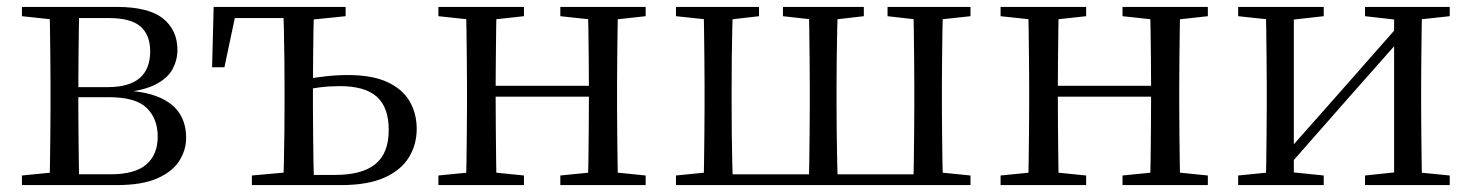

<svg xmlns="http://www.w3.org/2000/svg" viewBox="-20 -536 4263 556"><path d="M43.5 0V-27.8L152.7 -38.6L166.2 -31.3H300.6Q370.8 -31.3 403.7 -59.7Q436.7 -88.1 436.7 -140.4Q436.7 -192.3 404.8 -223.4Q373 -254.6 294.6 -254.6H166.2V-283.7H292Q414.9 -283.7 414.9 -387.5Q414.9 -434.3 387.2 -459Q359.4 -483.7 295 -483.7H166.2L152.7 -477.4L43.5 -489.1V-516H317.6Q410.5 -516 452.2 -482.3Q493.8 -448.6 493.8 -391.7Q493.8 -362.3 479.7 -335.8Q465.5 -309.3 430.1 -291.2Q394.7 -273.1 330.5 -267.5L333.1 -274.5Q400.6 -271.7 441.4 -254Q482.1 -236.3 500.6 -206.6Q519 -177 519 -136.9Q519 -101.9 499.6 -70.8Q480.2 -39.6 436.2 -19.8Q392.2 0 317.6 0ZM123.1 0Q124.3 -24.4 124.8 -65.3Q125.3 -106.3 125.8 -150.3Q126.3 -194.3 126.3 -228.5V-288.3Q126.3 -321.7 125.8 -365.7Q125.3 -409.7 124.8 -450.7Q124.3 -491.8 123.1 -516H209.8Q208.8 -491.8 208.3 -450.2Q207.8 -408.7 207.3 -361.2Q206.8 -313.7 206.8 -272V-228.5Q206.8 -194.3 207.3 -150.3Q207.8 -106.3 208.3 -65.3Q208.8 -24.4 209.8 0Z M845.5 0V-29.4H949.2Q1028.4 -29.4 1067 -60.8Q1105.7 -92.3 1105.7 -159.7Q1105.7 -224.7 1071.5 -255.6Q1037.4 -286.6 964.6 -286.6Q935.2 -286.6 907.3 -283.2Q879.5 -279.8 851.3 -273.8V-304.8Q885 -310.5 919.2 -314.6Q953.3 -318.7 987.2 -318.7Q1057.8 -318.7 1101.6 -298.4Q1145.5 -278.1 1166.1 -242.8Q1186.7 -207.5 1186.7 -162.8Q1186.7 -117.1 1164.1 -80.3Q1141.5 -43.4 1093.3 -21.7Q1045.1 0 967 0ZM800.2 0Q801.2 -24.4 802.1 -65.3Q803 -106.3 803.5 -150.3Q804 -194.3 804 -228.5V-288.3Q804 -321.7 803.5 -365.7Q803 -409.7 802.1 -450.7Q801.2 -491.8 800.2 -516H889.4Q888.4 -491.8 887.8 -450.7Q887.2 -409.7 886.7 -365.7Q886.2 -321.7 886.2 -288.3V-228.5Q886.2 -194.3 886.7 -150.3Q887.2 -106.3 887.8 -65.3Q888.4 -24.4 889.4 0ZM594.2 -341.2 598.7 -516H845.9V-483.7H625.6L666.2 -513.4L629.9 -341.2ZM709.4 0V-27.8L829.4 -38.6H845.5V0ZM845.9 -477.4V-516H980.9V-489.1L865.8 -477.4Z M1329.1 0Q1330.3 -24.4 1330.8 -65.4Q1331.3 -106.3 1331.8 -150.3Q1332.3 -194.3 1332.3 -228.5V-288.3Q1332.3 -321.7 1331.8 -365.7Q1331.3 -409.8 1330.8 -450.8Q1330.3 -491.8 1329.1 -516H1418.3Q1417.3 -491.7 1416.8 -450.1Q1416.3 -408.6 1415.8 -363Q1415.3 -317.5 1415.3 -279.8V-260.2Q1415.3 -210.2 1415.8 -159.3Q1416.3 -108.5 1416.8 -66.4Q1417.3 -24.3 1418.3 0ZM1681.4 0Q1683.4 -24.3 1683.9 -66.4Q1684.4 -108.5 1684.9 -159.3Q1685.4 -210.2 1685.4 -260.2V-279.8Q1685.4 -317.4 1684.9 -363.1Q1684.4 -408.7 1683.9 -450.2Q1683.4 -491.7 1681.4 -516H1769.9Q1768.9 -491.7 1768.4 -450.7Q1767.9 -409.7 1767.4 -365.7Q1766.9 -321.7 1766.9 -288.3V-228.5Q1766.9 -194.3 1767.4 -150.3Q1767.9 -106.3 1768.4 -65.4Q1768.9 -24.4 1769.9 0ZM1249.5 0V-27.8L1358.7 -38.6H1390.7L1497.3 -27.8V0ZM1249.5 -489.1V-516H1497.3V-489.1L1390.7 -477.4H1358.7ZM1602.6 0V-27.8L1710.8 -38.6H1743.8L1849.7 -27.8V0ZM1602.6 -489.1V-516H1849.7V-489.1L1743.8 -477.4H1710.8ZM1373 -256V-287.5H1725.9V-256Z M2017.1 0Q2018.3 -24.4 2018.8 -65.4Q2019.3 -106.3 2019.8 -150.3Q2020.3 -194.3 2020.3 -228.5V-288.3Q2020.3 -321.7 2019.8 -365.7Q2019.3 -409.8 2018.8 -450.8Q2018.3 -491.8 2017.1 -516H2102.4Q2101.4 -491.8 2100.5 -450.8Q2099.6 -409.8 2099.1 -365.7Q2098.7 -321.7 2098.7 -288.3V-228.5Q2098.7 -194.3 2099.1 -150.3Q2099.6 -106.3 2100.5 -65.4Q2101.4 -24.4 2102.4 0ZM2321.8 0Q2323 -24.4 2323.5 -65.4Q2324 -106.3 2324.5 -150.3Q2325 -194.3 2325 -228.5V-288.3Q2325 -321.7 2324.5 -365.7Q2324 -409.8 2323.5 -450.8Q2323 -491.8 2321.8 -516H2406.3Q2405.3 -491.8 2404.4 -450.8Q2403.5 -409.8 2403 -365.7Q2402.5 -321.7 2402.5 -288.3V-228.5Q2402.5 -194.3 2403 -150.3Q2403.5 -106.3 2404.4 -65.4Q2405.3 -24.4 2406.3 0ZM2624.7 0Q2625.7 -24.4 2626.2 -65.4Q2626.7 -106.3 2627.2 -150.3Q2627.7 -194.3 2627.7 -228.5V-288.3Q2627.7 -321.7 2627.2 -365.7Q2626.7 -409.7 2626.2 -450.7Q2625.7 -491.7 2624.7 -516H2710.9Q2709.9 -491.8 2709.2 -450.7Q2708.6 -409.7 2708.1 -365.7Q2707.6 -321.7 2707.6 -288.3V-228.5Q2707.6 -194.3 2708.1 -150.3Q2708.6 -106.3 2709.2 -65.3Q2709.9 -24.4 2710.9 0ZM1937.5 -489.1V-516H2178V-489.1L2077.5 -477.4H2047.5ZM2247.3 -489.1V-516H2481.5V-489.1L2380.1 -477.4H2351.2ZM2550.2 -489.1V-516H2790.4V-489.1L2683 -477.4H2652.5ZM1937.5 0V-27.8L2045.7 -38.6H2060.8V0ZM2666.4 0V-38.6H2683L2790.4 -27.8V0ZM2060.8 0V-31.1H2666.4V0Z M2957.1 0Q2958.3 -24.4 2958.8 -65.4Q2959.3 -106.3 2959.8 -150.3Q2960.3 -194.3 2960.3 -228.5V-288.3Q2960.3 -321.7 2959.8 -365.7Q2959.3 -409.8 2958.8 -450.8Q2958.3 -491.8 2957.1 -516H3046.3Q3045.3 -491.7 3044.8 -450.1Q3044.3 -408.6 3043.8 -363Q3043.3 -317.5 3043.3 -279.8V-260.2Q3043.3 -210.2 3043.8 -159.3Q3044.3 -108.5 3044.8 -66.4Q3045.3 -24.3 3046.3 0ZM3309.4 0Q3311.4 -24.3 3311.9 -66.4Q3312.4 -108.5 3312.9 -159.3Q3313.4 -210.2 3313.4 -260.2V-279.8Q3313.4 -317.4 3312.9 -363.1Q3312.4 -408.7 3311.9 -450.2Q3311.4 -491.7 3309.4 -516H3397.9Q3396.9 -491.7 3396.4 -450.7Q3395.9 -409.7 3395.4 -365.7Q3394.9 -321.7 3394.9 -288.3V-228.5Q3394.9 -194.3 3395.4 -150.3Q3395.9 -106.3 3396.4 -65.4Q3396.9 -24.4 3397.9 0ZM2877.5 0V-27.8L2986.7 -38.6H3018.7L3125.3 -27.8V0ZM2877.5 -489.1V-516H3125.3V-489.1L3018.7 -477.4H2986.7ZM3230.6 0V-27.8L3338.8 -38.6H3371.8L3477.7 -27.8V0ZM3230.6 -489.1V-516H3477.7V-489.1L3371.8 -477.4H3338.8ZM3001 -256V-287.5H3353.9V-256Z M3565.5 0V-27.8L3673.7 -38.6H3708.3L3813.3 -27.8V0ZM3932.9 0V-27.8L4035.6 -38.6H4070L4178.2 -27.8V0ZM3645.1 0Q3646.3 -24.4 3646.8 -65.3Q3647.3 -106.3 3647.8 -150.3Q3648.3 -194.3 3648.3 -228.5V-288.3Q3648.3 -321.7 3647.8 -365.7Q3647.3 -409.7 3646.8 -450.7Q3646.3 -491.8 3645.1 -516H3726.7V0ZM3704.1 -46.9 3668.9 -65.8H3680.3L3857.2 -265.6L4038 -470.9L4071.7 -451H4060.4L3882.1 -249.4ZM4017.1 0V-516H4098.4Q4097.4 -491.8 4096.9 -450.7Q4096.4 -409.7 4095.9 -365.7Q4095.4 -321.7 4095.4 -288.3V-228.5Q4095.4 -194.3 4095.9 -150.3Q4096.4 -106.3 4096.9 -65.3Q4097.4 -24.4 4098.4 0ZM3565.5 -489.1V-516H3813.3V-489.1L3709.1 -477.4H3674.7ZM3932.9 -489.1V-516H4178.2V-489.1L4070.8 -477.4H4036.4Z"/></svg>

Font: Noto Serif SC
Style: Regular
Weight: 200
Designer: Ryoko NISHIZUKA 西塚涼子 (kana & ideographs); Frank Grießhammer (Latin, Greek & Cyrillic); Wenlong ZHANG 张文龙 (bopomofo); San
Foundry: Adobe
Version: Version 2.001;hotconv 1.1.0;makeotfexe 2.6.0